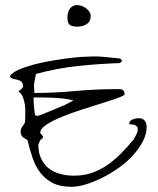

<svg xmlns="http://www.w3.org/2000/svg" viewBox="-20 -720 610 741"><path d="M85.9 -179.7Q72.3 -186.5 65.9 -193.4Q59.6 -200.2 59.6 -212.9Q59.6 -219.7 62 -224.6Q64.5 -229.5 67.9 -233.9Q71.3 -238.3 74.2 -243.2Q77.1 -248 77.1 -254.9Q77.1 -266.6 77.6 -282.2Q78.1 -297.9 76.2 -314Q74.2 -330.1 68.8 -344.2Q63.5 -358.4 50.8 -367.2Q53.7 -368.2 60.1 -374.5Q66.4 -380.9 68.4 -382.8V-384.8Q68.4 -384.8 68.4 -385.7Q68.4 -386.7 68.4 -387.7Q68.4 -400.4 62 -405.3Q55.7 -410.2 47.4 -412.1Q39.1 -414.1 30.3 -416Q21.5 -418 17.6 -425.8Q28.3 -440.4 52.7 -451.2Q77.1 -461.9 107.9 -470.2Q138.7 -478.5 172.4 -484.4Q206.1 -490.2 238.3 -494.6Q270.5 -499 295.9 -500.5Q321.3 -502 335.9 -502H358.4Q367.2 -502 381.3 -500.5Q395.5 -499 409.2 -497.6Q422.9 -496.1 433.1 -495.1Q443.4 -494.1 443.4 -494.1L452.1 -486.3L443.4 -476.6Q358.4 -473.6 279.8 -465.3Q201.2 -457 119.1 -434.6Q118.2 -432.6 117.2 -426.8Q116.2 -420.9 114.7 -414.1Q113.3 -407.2 112.3 -400.9Q111.3 -394.5 111.3 -392.6Q111.3 -390.6 111.3 -386.2Q111.3 -381.8 111.8 -377Q112.3 -372.1 112.3 -368.2Q112.3 -364.3 112.3 -361.3Q192.4 -361.3 270.5 -368.7Q348.6 -376 428.7 -376Q434.6 -376 440.4 -376Q446.3 -376 450.7 -374.5Q455.1 -373 458 -368.7Q460.9 -364.3 460.9 -356.4Q460.9 -351.6 437 -342.8Q413.1 -334 377 -322.8Q340.8 -311.5 298.3 -297.9Q255.9 -284.2 219.7 -269.5Q183.6 -254.9 159.7 -239.3Q135.7 -223.6 135.7 -209V-206.1Q135.7 -206.1 135.7 -205.1Q136.7 -204.1 140.6 -200.7Q144.5 -197.3 144.5 -195.3Q144.5 -194.3 145.5 -194.3V-192.4Q145.5 -191.4 146.5 -191.4Q146.5 -191.4 146 -190.9Q145.5 -190.4 145.5 -189.5Q144.5 -188.5 144.5 -187.5Q144.5 -186.5 140.6 -183.1Q136.7 -179.7 135.7 -179.7Q134.8 -176.8 131.3 -169.9Q127.9 -163.1 127.9 -162.1Q127.9 -129.9 139.2 -106.9Q150.4 -84 168.9 -69.8Q187.5 -55.7 212.4 -48.8Q237.3 -42 264.6 -42Q302.7 -42 334 -52.7Q365.2 -63.5 392.6 -82Q419.9 -100.6 444.8 -125.5Q469.7 -150.4 494.1 -179.7Q495.1 -179.7 497.6 -184.6Q500 -189.5 502.9 -194.8Q505.9 -200.2 508.3 -205.6Q510.7 -210.9 510.7 -212.9Q510.7 -213.9 511.2 -217.3Q511.7 -220.7 511.7 -222.7Q511.7 -228.5 508.3 -231.9Q504.9 -235.4 500 -237.3Q495.1 -239.3 489.7 -239.7Q484.4 -240.2 478.5 -240.2Q478.5 -253.9 491.2 -258.8Q503.9 -263.7 516.6 -263.7Q531.2 -263.7 538.6 -253.9Q545.9 -244.1 545.9 -229.5Q545.9 -202.1 531.2 -174.3Q516.6 -146.5 493.2 -120.6Q469.7 -94.7 439 -72.8Q408.2 -50.8 376 -34.7Q343.8 -18.6 312.5 -8.8Q281.2 1 255.9 1Q212.9 1 184.6 -13.2Q156.2 -27.3 136.7 -52.2Q117.2 -77.1 106 -109.9Q94.7 -142.6 85.9 -179.7ZM109.4 -343.8Q109.4 -323.2 111.3 -308.6Q112.3 -294.9 113.8 -284.2Q115.2 -273.4 119.1 -273.4H127.9Q128.9 -273.4 140.6 -277.8Q152.3 -282.2 168.5 -289.1Q184.6 -295.9 201.7 -303.2Q218.8 -310.5 229.5 -314.5Q232.4 -315.4 236.8 -318.4Q241.2 -321.3 247.1 -323.7Q252.9 -326.2 257.3 -329.1Q261.7 -332 264.6 -332Q247.1 -336.9 226.6 -339.4Q206.1 -341.8 185.1 -342.8Q164.1 -343.8 144 -343.8Q124 -343.8 109.4 -343.8ZM240.2 -653.3Q240.2 -661.1 242.2 -669.4Q244.1 -677.7 248.5 -684.6Q252.9 -691.4 260.3 -695.8Q267.6 -700.2 277.3 -700.2Q287.1 -700.2 296.4 -696.8Q305.7 -693.4 313 -687.5Q320.3 -681.6 325.2 -674.3Q330.1 -667 330.1 -658.2Q330.1 -636.7 314.5 -627Q298.8 -617.2 279.3 -617.2Q256.8 -617.2 248.5 -624.5Q240.2 -631.8 240.2 -653.3Z"/></svg>

Font: Zeyada
Style: Regular
Weight: 400
Version: Version 1.002 2010